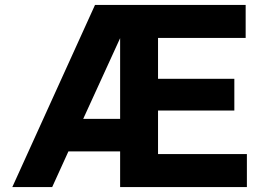

<svg xmlns="http://www.w3.org/2000/svg" viewBox="-20 -760 1082 780"><path d="M30 0 366 -740H978V-606H622V-440H932V-311H622V-134H983V0H468V-145H258L192 0ZM318 -277H468V-605Z"/></svg>

Font: Be Vietnam Pro
Style: Bold
Weight: 700
Designer: Lam Bao, Tony Le, Vietanh Nguyen
Foundry: Yellow Type Foundry
Version: Version 1.002; ttfautohint (v1.8.3)